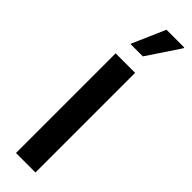

<svg xmlns="http://www.w3.org/2000/svg" viewBox="-253 -721 718 718"><g transform="rotate(45 105.5 -362.0)"><path d="M45 0V-527H148V0ZM59 -591 117 -724H211V-720L125 -591Z"/></g></svg>

Font: Archivo SemiBold ExtraCondensed
Style: Regular
Weight: 600
Width: 2
Version: Version 2.001